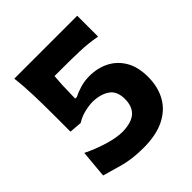

<svg xmlns="http://www.w3.org/2000/svg" viewBox="-209 -910 1067 1067"><g transform="rotate(-45 324.5 -376.0)"><path d="M307.6 14.6Q219.2 14.6 151.6 -4.4Q84 -23.4 40.5 -36.1L55.2 -198.7Q113.3 -169.9 177.5 -150.4Q241.7 -130.9 290.5 -130.9Q361.3 -132.8 394.3 -162.8Q427.2 -192.9 427.2 -250.5Q427.2 -312 389.6 -338.6Q352.1 -365.2 291 -367.2Q262.7 -367.2 227.1 -359.1Q191.4 -351.1 158.7 -330.6L84.5 -336.4V-464.4Q84.5 -545.4 82.3 -621.3Q80.1 -697.3 71.8 -765.6H566.4V-601.6Q500.5 -613.8 434.3 -615.7Q368.2 -617.7 302.7 -617.7H240.2Q234.4 -554.7 233.9 -489.7L232.9 -447.8H246.6Q273.4 -461.9 306.4 -471.4Q339.4 -481 377.4 -481Q440.9 -481 492.4 -454.8Q543.9 -428.7 574.5 -376.7Q605 -324.7 605 -246.1Q605 -168.9 572.5 -110.1Q540 -51.3 474.1 -18.3Q408.2 14.6 307.6 14.6Z"/></g></svg>

Font: Pinar DS1 Bold
Style: Regular
Weight: 700
Designer: Amin Abedi
Version: Version 3.000